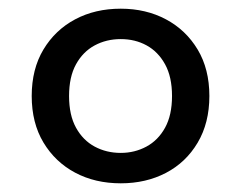

<svg xmlns="http://www.w3.org/2000/svg" viewBox="-20 -743 555 442"><path d="M258 -321Q199 -321 153 -345.5Q107 -370 80 -415Q53 -460 53 -522Q53 -584 80 -629Q107 -674 153 -698.5Q199 -723 258 -723Q316 -723 362 -698.5Q408 -674 435 -629Q462 -584 462 -522Q462 -460 435 -414.5Q408 -369 362 -345Q316 -321 258 -321ZM258 -391Q290 -391 317 -405.5Q344 -420 360 -449Q376 -478 376 -522Q376 -566 360 -595Q344 -624 317.5 -638.5Q291 -653 258 -653Q225 -653 198 -638.5Q171 -624 155 -595Q139 -566 139 -522Q139 -478 155 -449Q171 -420 198 -405.5Q225 -391 258 -391Z"/></svg>

Font: TikTok Sans 24pt
Style: Regular
Weight: 400
Version: Version 4.000